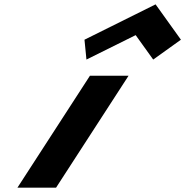

<svg xmlns="http://www.w3.org/2000/svg" viewBox="-20 -860 849 880"><path d="M367.2 -678 376.2 -587 601.8 -699 682.2 -587 809.2 -678 693.1 -840ZM392.3 -513H569.3L237 0H60Z"/></svg>

Font: Hussar
Style: BdWodka
Weight: 700
Foundry: Cannot Into Space Fonts
Version: Version 2.00